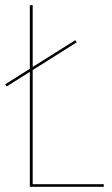

<svg xmlns="http://www.w3.org/2000/svg" viewBox="-35 -720 430 740"><path d="M-9 -387 -15 -395 80 -455V-700H91V-462L255 -565L261 -557L91 -450V-10H365V0H80V-443Z"/></svg>

Font: Jost* Hairline
Style: Regular
Weight: 100
Version: Version 3.7